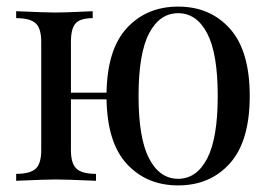

<svg xmlns="http://www.w3.org/2000/svg" viewBox="-20 -548 825 582"><path d="M737 -257Q737 -120 677 -53Q617 14 520 14Q425 14 365 -50.5Q305 -115 303 -247H195V-93Q195 -52 212 -36.5Q229 -21 271 -21V0Q179 -4 149 -4Q121 -4 29 0V-21Q71 -21 88 -36.5Q105 -52 105 -93V-421Q105 -462 88 -477.5Q71 -493 29 -493V-514Q121 -510 149 -510Q177 -510 261 -514V-493Q224 -493 209.5 -477.5Q195 -462 195 -421V-267H303Q305 -399 365 -463.5Q425 -528 520 -528Q617 -528 677 -461Q737 -394 737 -257ZM640 -257Q640 -386 608 -447Q576 -508 520 -508Q464 -508 432 -447Q400 -386 400 -257Q400 -129 432 -67.5Q464 -6 520 -6Q576 -6 608 -67.5Q640 -129 640 -257Z"/></svg>

Font: Myanmar April Display
Style: Regular
Weight: 400
Designer: Khon Soe Zaw Thu
Foundry: Myanmar OS
Version: Version 2.50 April 12, 2019